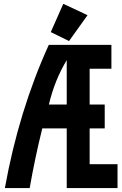

<svg xmlns="http://www.w3.org/2000/svg" viewBox="-20 -962 626 982"><path d="M4.9 0Q76.2 -395.5 229.5 -732.4H549.8V-610.4H438.5V-427.2H515.6V-305.2H438.5V-122.1H581.1V0H321.3V-305.2H196.3Q159.2 -156.7 131.8 0ZM230 -427.2H321.3V-654.3Q259.8 -553.2 230 -427.2ZM303.7 -942.4 427.7 -884.3 333 -752 239.7 -797.9Z"/></svg>

Font: Consola Mono
Style: Bold
Weight: 700
Monospace: yes
Designer: Wojciech Kalinowski "wmk69" (wmk69@o2.pl)
Foundry: Wojciech Kalinowski "wmk69" (wmk69@o2.pl)
Version: Version 2.1.0